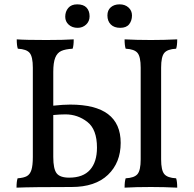

<svg xmlns="http://www.w3.org/2000/svg" viewBox="-20 -860 891 883"><path d="M535 -203Q535 -112 476.5 -56Q418 0 309 0Q125 0 56 3Q56 -26 61 -40Q89 -42 103.5 -50Q118 -58 124.5 -78.5Q131 -99 131 -138V-549Q131 -599 116.5 -616.5Q102 -634 62 -636Q57 -650 57 -679Q96 -676 193 -676Q273 -676 319 -679Q319 -650 314 -636Q280 -634 261.5 -625.5Q243 -617 234 -594.5Q225 -572 225 -529V-374Q270 -379 303 -379Q535 -379 535 -203ZM790 -40Q795 -26 795 3Q735 0 674 0Q604 0 553 3Q553 -26 558 -40Q598 -42 612.5 -59.5Q627 -77 627 -127V-549Q627 -599 612.5 -616.5Q598 -634 558 -636Q553 -650 553 -679Q608 -676 674 -676Q735 -676 795 -679Q795 -650 790 -636Q750 -634 735.5 -616.5Q721 -599 721 -549V-127Q721 -77 735.5 -59.5Q750 -42 790 -40ZM426 -181Q426 -265 381.5 -299.5Q337 -334 281 -334Q257 -334 225 -331V-138Q225 -83 240.5 -63Q256 -43 298 -43Q362 -43 394 -79Q426 -115 426 -181ZM280 -783Q280 -807 294 -823.5Q308 -840 335 -840Q364 -840 378 -825Q392 -810 392 -785Q392 -762 376 -747Q360 -732 337 -732Q312 -732 296 -746.5Q280 -761 280 -783ZM474 -789Q474 -813 489.5 -826.5Q505 -840 530 -840Q555 -840 571 -825.5Q587 -811 587 -789Q587 -765 574 -748.5Q561 -732 533 -732Q505 -732 489.5 -747.5Q474 -763 474 -789Z"/></svg>

Font: Vollkorn SC
Style: Regular
Weight: 400
Designer: Friedrich Althausen
Foundry: Friedrich Althausen
Version: Version 4.015